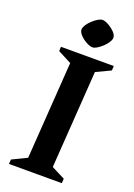

<svg xmlns="http://www.w3.org/2000/svg" viewBox="-153 -860 640 919"><g transform="rotate(20 167.5 -400.5)"><path d="M17.9 0 19.5 -23.1 94.1 -59.2 128.1 -554 59.1 -589.9 59.9 -612H329L327.9 -588.9L254 -554L220 -58L288.6 -23L287 0ZM202.1 -661Q189.5 -661 170.4 -671.3Q151.4 -681.5 137.3 -696.4Q123.3 -711.4 123.9 -725Q124.9 -735.8 133.4 -748.8Q142 -761.8 154.9 -773.6Q167.9 -785.5 180.9 -793.3Q194 -801.1 204 -801.1Q216.2 -801.1 234.7 -790.9Q253.1 -780.6 267.7 -765.7Q282.2 -750.8 281 -736.1Q280 -725.4 271.4 -712.7Q262.9 -700 249.9 -688.1Q237 -676.3 224.2 -668.6Q211.5 -661 202.1 -661Z"/></g></svg>

Font: Ancizar Serif Light
Style: Italic
Weight: 300
Italic angle: -4°
Designer: Cesar Puertas, Viviana Monsalve, Julian Moncada, Julian Prieto, Jose Castro, Felipe Aragon, Mariel Hernandez, Sara Alarc
Version: Version 8.100